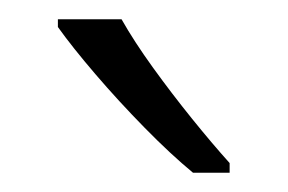

<svg xmlns="http://www.w3.org/2000/svg" viewBox="-20 -785 298 199"><path d="M106 -765Q119 -742 138.5 -715Q158 -688 179 -662Q200 -636 218 -616V-606H180Q157 -625 130 -652.5Q103 -680 79 -708Q55 -736 40 -757V-765Z"/></svg>

Font: Noto Sans Lao UI SemCond Light
Style: Regular
Weight: 300
Width: 4
Designer: Monotype Design Team
Foundry: Monotype Imaging Inc.
Version: Version 2.000; ttfautohint (v1.8.4.7-5d5b)